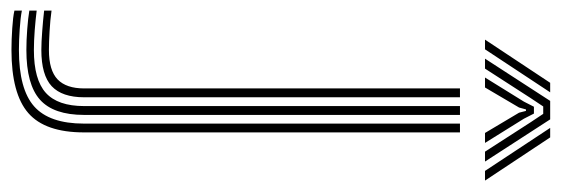

<svg xmlns="http://www.w3.org/2000/svg" viewBox="-434 -450 1008 345"><g transform="rotate(90 70.5 -278.0)"><path d="M-11.7 205.9Q-30.2 205.9 -50.6 204.5Q-71 203.2 -82.4 200.6V187.2Q-69.3 189.8 -48.9 191.1Q-28.5 192.5 -11.7 192.5Q58.7 192.5 89.6 165.2Q120.6 137.8 120.6 75.6V-600H136.4V75.6Q136.4 145.3 101.7 175.6Q67 205.9 -11.7 205.9ZM-11.7 179.1Q-28.6 179.1 -48.7 177.6Q-68.8 176.1 -82.4 173.8V160.6Q-67.4 162.5 -47.4 164.1Q-27.5 165.6 -11.7 165.6Q41.7 165.6 65.4 144.1Q89.1 122.6 89.1 75.3V-600H105V75.3Q105 130.3 77.6 154.7Q50.2 179.1 -11.7 179.1ZM-11.7 152.2Q-26.1 152.2 -46 150.6Q-66 149.1 -82.4 147.2V133.9Q-65.5 136.3 -45.5 137.4Q-25.6 138.6 -11.7 138.6Q24.9 138.6 41.2 123Q57.4 107.4 57.4 75.1V-600H73.3V75.3Q73.3 114.9 53.4 133.6Q33.4 152.2 -11.7 152.2ZM-30.3 -645 47.3 -762.1H64.4L-12.9 -645ZM3.9 -645 79.8 -762.1H113L188.8 -645H171L118.1 -727.1L103.1 -749.6H89.8L74.6 -726.8L21.8 -645ZM37.8 -645 81.1 -714.9 90.3 -732.9H102.6L111.8 -714.9L155.3 -645H137.4L101 -706.2L97.8 -718.6H95.1L91.7 -706.2L55.7 -645ZM205.6 -645 128.3 -762.1H145.4L223 -645Z"/></g></svg>

Font: Big Shoulders Inline Text Thin
Style: Regular
Weight: 100
Designer: Patric King
Foundry: XO Type Co
Version: Version 2.002